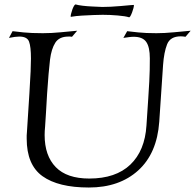

<svg xmlns="http://www.w3.org/2000/svg" viewBox="-20 -812 870 856"><path d="M376 24Q240 24 169.5 -26.5Q99 -77 99 -194Q99 -201 99 -208Q99 -215 100 -222Q107 -330 111 -394Q115 -458 116.5 -493.5Q118 -529 118 -551Q118 -604 109.5 -626.5Q101 -649 66 -649Q49 -649 20 -643L36 -673Q51 -671 85 -667.5Q119 -664 171 -664Q209 -664 249.5 -668Q290 -672 324 -675L301 -648Q297 -649 293 -649Q289 -649 285 -649Q244 -649 226.5 -621.5Q209 -594 203 -546Q200 -522 196.5 -481Q193 -440 190 -394.5Q187 -349 185 -309Q183 -269 181 -247Q180 -237 179.5 -228Q179 -219 179 -210Q179 -118 228.5 -67Q278 -16 378 -16Q496 -16 561 -78Q626 -140 633 -253Q638 -328 641 -373.5Q644 -419 645.5 -448Q647 -477 647.5 -500Q648 -523 648 -552Q648 -602 632 -625Q616 -648 576 -648Q566 -648 555 -646.5Q544 -645 530 -643L547 -673Q564 -671 596.5 -667.5Q629 -664 677 -664Q713 -664 754.5 -668Q796 -672 830 -675L807 -648Q801 -649 796 -649.5Q791 -650 786 -650Q739 -650 725 -614.5Q711 -579 707 -522L690 -269Q680 -128 596 -52Q512 24 376 24ZM555 -735Q540 -740 505 -743Q470 -746 438 -746Q423 -746 398 -745Q373 -744 346 -742.5Q319 -741 296 -737Q295 -737 295 -739Q295 -747 303 -771Q312 -794 318 -792Q328 -789 348 -786.5Q368 -784 392 -783Q416 -782 436 -781Q450 -781 473.5 -782Q497 -783 517 -785Q548 -788 561 -789Q574 -790 576 -790Q577 -790 577 -788Q577 -779 569 -757Q560 -733 555 -735Z"/></svg>

Font: Luxurious Roman
Style: Regular
Weight: 400
Designer: Robert E. Leuschke
Foundry: Robert E. Leuschke
Version: Version 1.010; ttfautohint (v1.8.3)